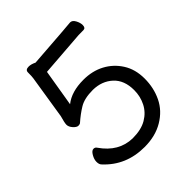

<svg xmlns="http://www.w3.org/2000/svg" viewBox="-200 -841 999 999"><g transform="rotate(-45 300.0 -341.5)"><path d="M291 25Q155 25 68 -70Q59 -79 59 -98Q59 -116 71 -136.5Q83 -157 96 -157Q108 -157 114 -147Q179 -53 279 -51Q342 -51 382 -74.5Q422 -98 442 -137.5Q462 -177 462 -223Q462 -296 419 -335.5Q376 -375 311 -376Q248 -376 212 -354Q176 -332 142 -302Q137 -297 126 -297Q114 -297 99.5 -313Q85 -329 85 -345Q85 -359 96 -397L134 -637Q136 -648 136 -679Q136 -698 160 -698Q178 -698 200 -687Q462 -706 475 -708Q491 -708 501.5 -688.5Q512 -669 512 -652Q512 -631 496.5 -630.5Q481 -630 459 -630L208 -611L174 -407Q225 -448 313 -448Q378 -448 429 -421Q480 -394 511.5 -344.5Q543 -295 543 -227Q543 -159 515.5 -102Q488 -45 429.5 -10Q371 25 291 25Z"/></g></svg>

Font: LXGW WenKai Lite
Style: Bold
Weight: 700
Designer: LXGW / Fontworks Inc.
Foundry: LXGW / Fontworks Inc.
Version: Version 1.330;April 28, 2024